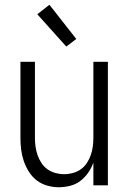

<svg xmlns="http://www.w3.org/2000/svg" viewBox="-20 -780 540 808"><path d="M227 8Q203 8 178.5 1Q154 -6 134.5 -21Q115 -36 101.5 -57.5Q88 -79 80 -102.5Q72 -126 69 -150.5Q66 -175 66 -200V-520H127V-200Q127 -181 129.5 -163Q132 -145 138 -127.5Q144 -110 154.5 -94Q165 -78 180 -67.5Q195 -57 213 -52Q231 -47 250 -47Q269 -47 287 -52Q305 -57 320 -67.5Q335 -78 345.5 -94Q356 -110 362 -127.5Q368 -145 370.5 -163Q373 -181 373 -200V-520H434V0H373V-96Q365 -73 351 -53Q337 -33 318 -18.5Q299 -4 275 2Q251 8 227 8ZM259 -584 137 -720 188 -760 301 -616Z"/></svg>

Font: Iosevka Custom Light
Style: Regular
Weight: 300
Monospace: yes
Designer: Belleve Invis
Foundry: Belleve Invis
Version: Version 27.3.5